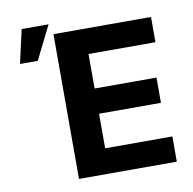

<svg xmlns="http://www.w3.org/2000/svg" viewBox="-85 -864 955 950"><g transform="rotate(-10 392.5 -389.5)"><path d="M235.8 0H727.3V-126.8H389.6V-300.4H700.6V-427.2H389.6V-600.5H725.9V-727.3H235.8ZM47.2 -610.8H136.4L220.5 -779.5H85.2Z"/></g></svg>

Font: Margiela Sans
Style: Bold
Weight: 700
Designer: Stefan Endress, Andreas Faust
Version: Version 1.100;FEAKit 1.0